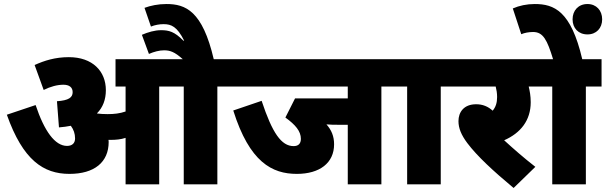

<svg xmlns="http://www.w3.org/2000/svg" viewBox="-20 -916 3012 954"><path d="M520 -211C520 -214 519 -218 519 -221C523 -221 526 -221 530 -221C555 -221 580 -223 604 -231V0H771V-486H893V0H1060V-486H1138V-622H1042C986 -862 902 -896 807 -896C765 -896 728 -888 698 -877L730 -784C750 -792 772 -796 793 -796C831 -796 860 -784 895 -714H891C847 -759 819 -766 780 -766C749 -766 715 -756 685 -743L720 -648C745 -659 772 -666 795 -666C824 -666 847 -659 888 -622H554V-486H604V-362C575 -352 547 -349 515 -349C495 -349 478 -350 463 -352L462 -353C491 -382 506 -421 506 -468C506 -562 440 -632 322 -632C254 -632 201 -615 152 -593L197 -469C231 -486 265 -495 295 -495C323 -495 341 -483 341 -458C341 -432 322 -417 263 -413L273 -283C294 -285 314 -287 332 -291C346 -272 353 -252 353 -228C353 -205 339 -191 313 -191C253 -191 200 -265 157 -394L14 -346C94 -120 196 -52 325 -52C449 -52 520 -110 520 -211Z M1875 -486H1953V-622H1125V-486H1708V-427H1446L1398 -332C1448 -296 1475 -264 1475 -226C1475 -201 1461 -190 1439 -190C1378 -190 1333 -255 1280 -415L1139 -367C1220 -110 1332 -52 1455 -52C1568 -52 1640 -106 1640 -199C1640 -239 1627 -270 1602 -298C1621 -296 1644 -296 1664 -296H1708V0H1875Z M2170 -486H2248V-622H1939V-486H2003V0H2170Z M2640 -87C2581 -133 2531 -177 2485 -219C2567 -255 2617 -318 2617 -408C2617 -440 2612 -465 2607 -486H2674V-622H2234V-486H2443C2447 -470 2450 -453 2450 -434C2450 -405 2443 -384 2428 -366C2405 -387 2378 -398 2346 -398C2284 -398 2258 -358 2258 -314C2258 -279 2272 -245 2302 -205C2351 -140 2431 -66 2532 18Z M2891 -486H2969V-622H2873C2817 -862 2733 -896 2637 -896C2597 -896 2560 -888 2528 -874L2570 -746C2586 -753 2608 -757 2629 -757C2679 -757 2699 -717 2728 -622H2660V-486H2724V0H2891ZM2825 -820C2825 -776 2854 -745 2899 -745C2943 -745 2972 -776 2972 -820C2972 -864 2943 -896 2899 -896C2854 -896 2825 -864 2825 -820Z"/></svg>

Font: Noto Sans SemiCondensed Black
Style: Italic
Weight: 900
Width: 4
Italic angle: -12°
Designer: Monotype Design Team
Foundry: Monotype Imaging Inc.
Version: Version 2.013